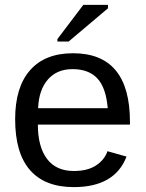

<svg xmlns="http://www.w3.org/2000/svg" viewBox="-20 -756 596 786"><path d="M135 -246Q135 -155 172.5 -105.5Q210 -56 282 -56Q339 -56 373.5 -79Q408 -102 420 -137L498 -115Q450 10 282 10Q164 10 103 -59.5Q42 -129 42 -268Q42 -399 103 -468.5Q164 -538 279 -538Q512 -538 512 -257V-246ZM421 -313Q414 -397 378.5 -435Q343 -473 277 -473Q213 -473 176 -430.5Q139 -388 136 -313ZM215 -586V-596L321 -736H422V-722L261 -586Z"/></svg>

Font: Libra Sans
Style: Regular
Weight: 400
Foundry: Context Ltd
Version: Version 1.000; ttfautohint (v1.3)